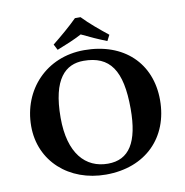

<svg xmlns="http://www.w3.org/2000/svg" viewBox="-90 -919 980 1015"><g transform="rotate(-10 399.5 -411.5)"><path d="M747 -329C747 -527 610 -658 397 -658C194 -658 52 -506 52 -310C52 -122 200 10 398 10C612 10 747 -129 747 -329ZM384 -603C525 -603 586 -518 586 -310C586 -131 532 -45 418 -45C298 -45 213 -135 213 -327C213 -537 288 -603 384 -603ZM543 -715C498 -751 448 -792 409 -833H379C340 -794 289 -751 244 -715L260 -684C306 -702 353 -721 394 -743C437 -722 481 -702 527 -684Z"/></g></svg>

Font: Libertinus Sans
Style: Bold
Weight: 700
Designer: Philipp H. Poll, Khaled Hosny
Foundry: Caleb Maclennan
Version: Version 7.050;RELEASE